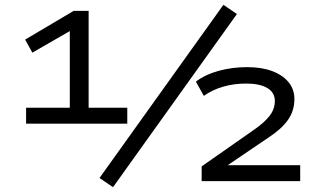

<svg xmlns="http://www.w3.org/2000/svg" viewBox="-20 -750 1336 795"><path d="M88 -238V-304H269V-642H305L114 -532L84 -586L285 -705H347V-304H507V-238ZM448 25 392 -13 905 -730 961 -692ZM815 0V-61L1035 -215Q1074 -242 1096 -270Q1118 -298 1118 -332Q1118 -367 1087 -385.5Q1056 -404 999 -404Q948 -404 903.5 -391Q859 -378 824 -353L791 -412Q831 -442 886.5 -457Q942 -472 1003 -472Q1064 -472 1107.5 -455.5Q1151 -439 1175 -409.5Q1199 -380 1199 -340Q1199 -291 1172 -253Q1145 -215 1091 -180L923 -66H922H1223V0Z"/></svg>

Font: Nunito Sans 7pt Expanded
Style: Regular
Weight: 400
Width: 7
Designer: Vernon Adams
Foundry: Vernon Adams
Version: Version 3.101;gftools[0.9.27]